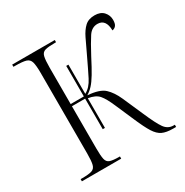

<svg xmlns="http://www.w3.org/2000/svg" viewBox="-132 -649 728 757"><g transform="rotate(-30 232.5 -271.0)"><path d="M28 0V-10H35Q65 -10 79 -14.5Q93 -19 97 -35Q101 -51 101 -84V-451Q101 -485 96.5 -501Q92 -517 76.5 -521.5Q61 -526 27 -526H20V-536H214V-526H210Q179 -526 164.5 -522Q150 -518 146 -502Q142 -486 142 -451V-286H202V-425H212V-292Q237 -305 253.5 -337.5Q270 -370 296 -425Q312 -459 324.5 -485Q337 -511 353.5 -526.5Q370 -542 398 -542Q425 -542 439 -526.5Q453 -511 453 -490Q453 -473 447 -465Q441 -457 430 -455Q429 -507 391 -507Q365 -507 348.5 -482Q332 -457 306 -408Q285 -367 270.5 -343Q256 -319 243.5 -305.5Q231 -292 216 -283Q270 -279 292 -258.5Q314 -238 330 -202L370 -111Q395 -53 410.5 -31.5Q426 -10 451 -10H457V0H444Q413 0 395 -8.5Q377 -17 362.5 -40Q348 -63 329 -107L292 -192Q275 -232 260 -249.5Q245 -267 212 -272V-137H202V-276H142V-85Q142 -51 145.5 -35Q149 -19 162.5 -14.5Q176 -10 204 -10H207V0Z"/></g></svg>

Font: Noto Serif Display ExtraCondensed ExtraLight
Style: Regular
Weight: 200
Width: 2
Designer: Monotype Design Team
Foundry: Monotype Imaging Inc.
Version: Version 2.009